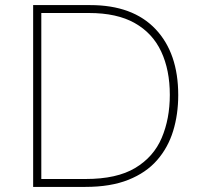

<svg xmlns="http://www.w3.org/2000/svg" viewBox="-20 -733 779 753"><path d="M110 0V-713H334Q500.5 -713 589.8 -619Q679 -525 679 -360Q679 -284.5 659 -219.2Q639 -154 596 -104.8Q553 -55.5 483.5 -27.8Q414 0 315 0ZM142 -31H316Q438 -31 510.2 -74.2Q582.5 -117.5 614.2 -192.2Q646 -267 646 -361Q646 -458.5 612.2 -530.8Q578.5 -603 508.5 -642.5Q438.5 -682 329 -682H142Z"/></svg>

Font: Heraclito Thin
Style: Regular
Weight: 100
Designer: Kostas Bartsokas (font) & Cristiano Sobral (main changes)
Foundry: Kostas Bartsokas (font) & Cristiano Sobral (main changes)
Version: Version 1.00;July 8, 2020;FontCreator 13.0.0.2655 64-bit